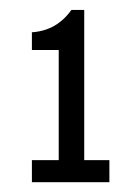

<svg xmlns="http://www.w3.org/2000/svg" viewBox="-20 -813 271 393"><path d="M45.3 -440V-485.2H100.2V-710.7H45.3V-746.9Q60.8 -747.9 75 -752.8Q89.2 -757.6 102.4 -767.7Q115.6 -777.8 126.2 -792.7H152.4V-485.2H203.9V-440Z"/></svg>

Font: Archivo SemiBold ExtraCondensed
Style: Regular
Weight: 600
Width: 2
Version: Version 2.001